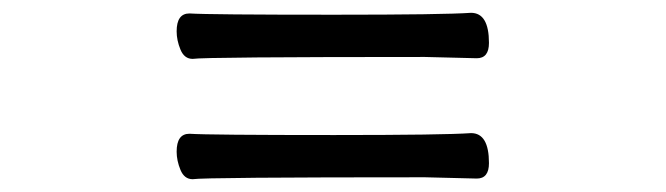

<svg xmlns="http://www.w3.org/2000/svg" viewBox="-20 -543 1040 300"><path d="M281 -263Q268 -263 262 -277.5Q256 -292 256 -306Q256 -334 276 -334Q306 -332 502 -332Q674 -332 716 -335Q744 -335 744 -288Q744 -264 725 -264L644 -266Q299 -266 281 -263ZM281 -451Q268 -451 262 -465.5Q256 -480 256 -494Q256 -522 276 -522Q306 -520 502 -520Q674 -520 716 -523Q744 -523 744 -476Q744 -452 725 -452L644 -454Q299 -454 281 -451Z"/></svg>

Font: ToneOZ-Pinyin-WenKai-Medium
Style: Medium
Weight: 700
Designer: Fontworks Inc.
Foundry: ToneOZ
Version: Version 0.240331